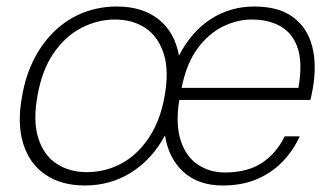

<svg xmlns="http://www.w3.org/2000/svg" viewBox="-20 -558 1020 590"><path d="M241 12Q169 12 120 -21Q71 -54 51.5 -116Q32 -178 48 -263Q59 -327 85.5 -378Q112 -429 150.5 -465Q189 -501 237 -519.5Q285 -538 339 -538Q418 -538 467.5 -498.5Q517 -459 530 -387Q568 -461 628 -499.5Q688 -538 761 -538Q837 -538 881 -505Q925 -472 939.5 -415Q954 -358 941 -285Q940 -280 939 -275Q938 -270 937 -264.5Q936 -259 934 -251H531Q519 -177 535 -127Q551 -77 587.5 -52.5Q624 -28 671 -28Q739 -28 783.5 -56.5Q828 -85 855 -139H901Q881 -95 848 -61Q815 -27 769.5 -7.5Q724 12 664 12Q590 12 544 -29.5Q498 -71 487 -142Q448 -69 384 -28.5Q320 12 241 12ZM247 -29Q302 -29 351 -54.5Q400 -80 436 -132.5Q472 -185 486 -263Q500 -343 482.5 -395Q465 -447 426 -472.5Q387 -498 333 -498Q280 -498 230.5 -472.5Q181 -447 145 -395Q109 -343 95 -263Q81 -185 98 -132.5Q115 -80 154.5 -54.5Q194 -29 247 -29ZM538 -288H897Q910 -362 895.5 -408Q881 -454 844 -476Q807 -498 753 -498Q709 -498 665 -476.5Q621 -455 587 -409Q553 -363 538 -288Z"/></svg>

Font: DM Sans 9pt ExtraLight
Style: Italic
Weight: 250
Italic angle: -10°
Version: Version 4.004;gftools[0.9.30]